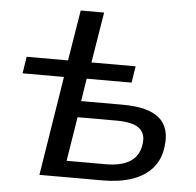

<svg xmlns="http://www.w3.org/2000/svg" viewBox="-51 -757 825 809"><g transform="rotate(5 361.5 -352.5)"><path d="M145 0 212 -420H37L48 -491H223L258 -705H357L322 -491H509L498 -421H308L293 -325H469Q577 -325 624 -285Q671 -245 660 -165Q654 -111 622.5 -74Q591 -37 537.5 -18.5Q484 0 413 0ZM254 -69H420Q486 -69 523.5 -93.5Q561 -118 567 -169Q573 -214 543.5 -235Q514 -256 450 -256H284Z"/></g></svg>

Font: Nunito Sans 10pt SemiExpanded Medium
Style: Italic
Weight: 500
Width: 6
Italic angle: -9°
Designer: Vernon Adams
Foundry: Vernon Adams
Version: Version 3.101;gftools[0.9.27]